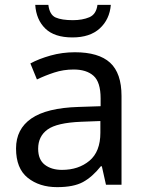

<svg xmlns="http://www.w3.org/2000/svg" viewBox="-20 -760 601 790"><path d="M288 -545Q386 -545 433 -502Q480 -459 480 -365V0H416L399 -76H395Q360 -32 321.5 -11Q283 10 215 10Q142 10 94 -28.5Q46 -67 46 -149Q46 -229 109 -272.5Q172 -316 303 -320L394 -323V-355Q394 -422 365 -448Q336 -474 283 -474Q241 -474 203 -461.5Q165 -449 132 -433L105 -499Q140 -518 188 -531.5Q236 -545 288 -545ZM314 -259Q214 -255 175.5 -227Q137 -199 137 -148Q137 -103 164.5 -82Q192 -61 235 -61Q303 -61 348 -98.5Q393 -136 393 -214V-262ZM436 -740Q431 -680 390.5 -643Q350 -606 278 -606Q204 -606 166.5 -642.5Q129 -679 125 -740H179Q184 -699 209 -688Q234 -677 280 -677Q319 -677 347.5 -689Q376 -701 381 -740Z"/></svg>

Font: Noto Sans Indic Siyaq Numbers
Style: Regular
Weight: 400
Designer: Monotype Design Team
Foundry: Monotype Imaging Inc.
Version: Version 2.002; ttfautohint (v1.8.4.7-5d5b)